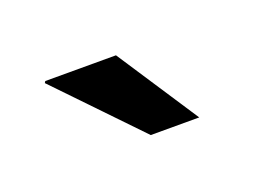

<svg xmlns="http://www.w3.org/2000/svg" viewBox="-37 -778 356 258"><g transform="rotate(-20 141.0 -649.5)"><path d="M138.7 -708 215.3 -591.3H146L36.1 -705.6L37.6 -708Z"/></g></svg>

Font: Yantramanav
Style: Regular
Weight: 400
Version: Version 1.001;PS 1.0;hotconv 1.0.72;makeotf.lib2.5.5900; ttf